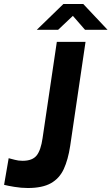

<svg xmlns="http://www.w3.org/2000/svg" viewBox="-28 -933 559 963"><path d="M111.5 10Q78.5 10 43.8 4.2Q9 -1.5 -7.5 -6L15.5 -139.5Q29 -136.5 46.2 -131.5Q63.5 -126.5 85.5 -126.5Q134.5 -126.5 155.8 -153.2Q177 -180 185.5 -240L257 -723H401L324 -201Q313.5 -132 291.8 -85Q270 -38 227.2 -14Q184.5 10 111.5 10ZM156.5 -783.5 290 -913H389.5L511.5 -783.5H398.5L337.5 -853.5L263.5 -783.5Z"/></svg>

Font: Public Sans
Style: Bold Italic
Weight: 700
Italic angle: -8°
Designer: The Public Sans project authors (U.S. Web Design System). Libre Franklin designed by Pablo Impallari and Rodrigo Fuenzal
Version: Version 1.008; ttfautohint (v1.8.1) -l 8 -r 50 -G 200 -x 14 